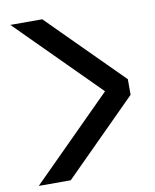

<svg xmlns="http://www.w3.org/2000/svg" viewBox="-81 -778 679 840"><g transform="rotate(-10 258.0 -357.5)"><path d="M487.8 -392.1V-322.8L165 0H22.9L380.4 -357.4L22.9 -715.3H164.6Z"/></g></svg>

Font: Kultigin
Style: Regular
Weight: 400
Designer: facebook.com/biligbitig
Foundry: facebook.com/biligbitig
Version: Version 1.0